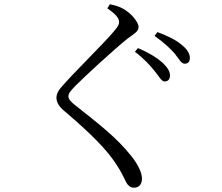

<svg xmlns="http://www.w3.org/2000/svg" viewBox="-20 -813 1040 898"><path d="M703 -481C724 -456 735 -432 749 -432C766 -432 775 -442 775 -460C775 -479 764 -497 740 -520C714 -543 676 -567 625 -588L611 -571C653 -539 682 -507 703 -481ZM796 -564C817 -538 827 -515 844 -515C859 -515 868 -524 868 -541C868 -563 856 -582 830 -603C806 -624 768 -644 716 -663L703 -645C748 -613 773 -589 796 -564ZM482 -774C523 -746 537 -727 537 -710C537 -698 531 -688 514 -668C468 -612 320 -468 270 -409C254 -392 244 -374 244 -356C244 -334 257 -313 283 -292C404 -189 476 -117 523 -46C551 -4 560 21 571 41C578 54 590 65 606 65C631 65 644 48 644 22C644 -7 623 -47 595 -82C524 -172 437 -237 334 -319C312 -336 300 -349 300 -362C300 -374 306 -385 335 -414C377 -456 509 -578 576 -632C611 -658 628 -666 628 -687C628 -711 591 -753 556 -772C537 -783 518 -788 494 -793Z"/></svg>

Font: Noto Serif CJK KR
Style: Regular
Weight: 400
Designer: Ryoko NISHIZUKA 西塚涼子 (kana & ideographs); Frank Grießhammer (Latin, Greek & Cyrillic); Wenlong ZHANG 张文龙 (bopomofo); San
Foundry: Adobe
Version: Version 2.001;hotconv 1.1.0;makeotfexe 2.6.0